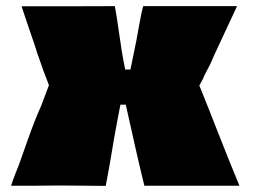

<svg xmlns="http://www.w3.org/2000/svg" viewBox="-20 -605 833 626"><path d="M200.7 -584.5 354.5 -585Q360.4 -553.2 369.1 -491.7Q377.9 -430.2 381.8 -410.6L388.2 -378.4H405.3L424.3 -471.2Q425.3 -476.1 433.6 -522.5Q441.9 -568.8 446.8 -585H752.9L677.7 -423.8L669.4 -404.3Q666 -396 654.5 -374.8Q643.1 -353.5 643.1 -350.6L629.9 -326.2Q657.2 -259.3 692.1 -169.7Q727.1 -80.1 760.7 0.5H450.7Q429.2 -85.9 390.1 -263.7H372.6Q370.6 -253.4 362.8 -212.9Q355 -172.4 351.6 -151.9L342.8 -99.1Q336.9 -62.5 324.7 1H319.8Q238.8 0 200.2 0H150.9L101.1 0.5H16.1Q22.9 -21 31.7 -42.5L41 -65.9Q46.9 -81.5 70.3 -148.4Q93.8 -215.3 114.3 -260.3L139.6 -327.1Q124 -365.7 98.6 -439.9H99.1L90.8 -464.8Q83 -488.3 68.8 -529.1Q54.7 -569.8 50.3 -584.5Z"/></svg>

Font: Bowlby One
Style: Regular
Weight: 400
Designer: vernon adams
Foundry: vernon adams
Version: Version 1.001